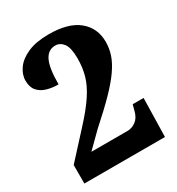

<svg xmlns="http://www.w3.org/2000/svg" viewBox="-173 -835 873 945"><g transform="rotate(-30 263.5 -362.0)"><path d="M30 0V-105L159 -246Q219 -311 251.5 -360.5Q284 -410 296.5 -454.5Q309 -499 309 -550Q309 -611 290.5 -635.5Q272 -660 245 -660Q204 -660 184 -619.5Q164 -579 164 -486Q128 -486 98 -495Q68 -504 50 -525Q32 -546 32 -583Q32 -618 55.5 -650.5Q79 -683 126 -703.5Q173 -724 245 -724Q356 -724 413 -677Q470 -630 470 -552Q470 -514 458 -478.5Q446 -443 418 -403Q390 -363 342 -314Q294 -265 221 -200L138 -118H345Q368 -118 390.5 -134Q413 -150 422 -185L431 -219H493L488 0Z"/></g></svg>

Font: Noto Serif Thai SemiCondensed ExtraBold
Style: Regular
Weight: 800
Width: 4
Designer: Monotype Design Team
Foundry: Monotype Imaging Inc.
Version: Version 2.002; ttfautohint (v1.8.4.7-5d5b)